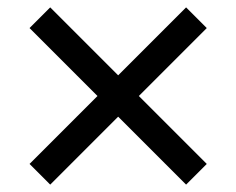

<svg xmlns="http://www.w3.org/2000/svg" viewBox="-20 -525 640 520"><path d="M300 -321 484 -505 540 -449 356 -265 540 -81 484 -25 300 -209 116 -25 60 -81 244 -265 60 -449 116 -505Z"/></svg>

Font: Bitter
Style: Regular
Weight: 400
Designer: Sol Matas
Foundry: Sol Matas
Version: Version 1.300;PS 001.300;hotconv 1.0.70;makeotf.lib2.5.58329